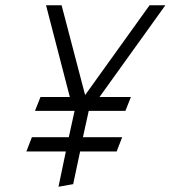

<svg xmlns="http://www.w3.org/2000/svg" viewBox="-20 -709 648 729"><path d="M263.2 -288.1 241.2 -188H101.1L80.1 -133.8H230L202.1 0L257.8 -9.8L284.2 -133.8H422.9L443.8 -188H294.9L316.9 -288.1H456.1L477.1 -340.8H357.9L607.9 -689H547.9L303.2 -348.1L213.9 -689H154.8L245.1 -340.8H133.8L112.8 -288.1Z"/></svg>

Font: Comic Neue Angular
Style: Italic
Weight: 400
Italic angle: -12°
Designer: Craig Rozynski
Foundry: Craig Rozynski
Version: Version 2.003